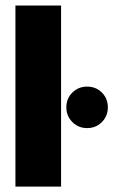

<svg xmlns="http://www.w3.org/2000/svg" viewBox="-20 -687 417 707"><path d="M36.8 0V-666.7H204.9V0ZM300.7 -215.3Q268.8 -215.3 246.5 -237.5Q224.3 -259.7 224.3 -291.7Q224.3 -324.3 246.5 -346.2Q268.8 -368.1 300.7 -368.1Q333.3 -368.1 355.2 -346.2Q377.1 -324.3 377.1 -291.7Q377.1 -259.7 355.2 -237.5Q333.3 -215.3 300.7 -215.3Z"/></svg>

Font: Afacad Flux Black
Style: Regular
Weight: 900
Designer: Kristian Moeller
Foundry: Dicotype
Version: Version 1.100